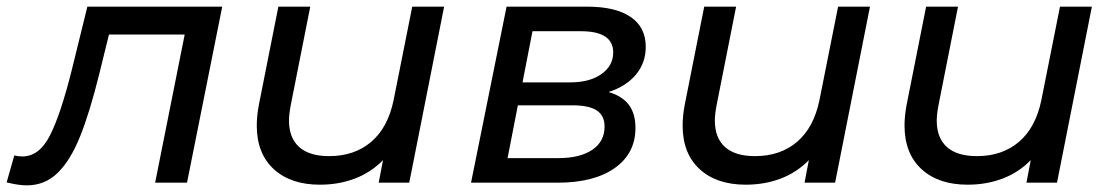

<svg xmlns="http://www.w3.org/2000/svg" viewBox="-68 -550 3348 578"><path d="M601 -530 495 0H399L488 -446H260L231 -328Q202 -211 173 -139Q144 -67 105.5 -29.5Q67 8 13 8Q-13 8 -48 -1L-25 -82Q-12 -79 -1 -79Q50 -79 82 -141.5Q114 -204 147 -335L195 -530Z M1269 -530 1164 0H1072L1085 -68Q1049 -31 1000.5 -12.5Q952 6 895 6Q807 6 756 -41Q705 -88 705 -172Q705 -200 711 -233L770 -530H866L807 -232Q802 -205 802 -187Q802 -135 832.5 -107.5Q863 -80 923 -80Q999 -80 1049.5 -123Q1100 -166 1117 -249L1173 -530Z M1845 -165Q1845 -88 1782.5 -44Q1720 0 1610 0H1350L1457 -530H1699Q1785 -530 1830.5 -499Q1876 -468 1876 -409Q1876 -361 1846.5 -325.5Q1817 -290 1764 -273Q1805 -261 1825 -234.5Q1845 -208 1845 -165ZM1505 -302H1649Q1707 -302 1742.5 -327Q1778 -352 1778 -392Q1778 -456 1681 -456H1535ZM1752 -169Q1752 -202 1728.5 -217.5Q1705 -233 1654 -233H1491L1460 -74H1613Q1678 -74 1715 -99Q1752 -124 1752 -169Z M2551 -530 2446 0H2354L2367 -68Q2331 -31 2282.5 -12.5Q2234 6 2177 6Q2089 6 2038 -41Q1987 -88 1987 -172Q1987 -200 1993 -233L2052 -530H2148L2089 -232Q2084 -205 2084 -187Q2084 -135 2114.5 -107.5Q2145 -80 2205 -80Q2281 -80 2331.5 -123Q2382 -166 2399 -249L2455 -530Z M3219 -530 3114 0H3022L3035 -68Q2999 -31 2950.5 -12.5Q2902 6 2845 6Q2757 6 2706 -41Q2655 -88 2655 -172Q2655 -200 2661 -233L2720 -530H2816L2757 -232Q2752 -205 2752 -187Q2752 -135 2782.5 -107.5Q2813 -80 2873 -80Q2949 -80 2999.5 -123Q3050 -166 3067 -249L3123 -530Z"/></svg>

Font: Montserrat Alternates Medium
Style: Italic
Weight: 500
Italic angle: -11.3°
Designer: Julieta Ulanovsky
Foundry: Julieta Ulanovsky
Version: Version 7.200